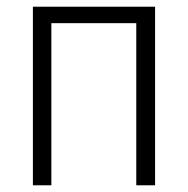

<svg xmlns="http://www.w3.org/2000/svg" viewBox="-20 -552 560 572"><path d="M442 0H386V-483H133V0H78V-532H442Z"/></svg>

Font: Noto Sans UI NarrowLight
Style: Regular
Weight: 300
Width: 4
Designer: Monotype Design Team
Foundry: Monotype Imaging Inc.
Version: Version 1.001